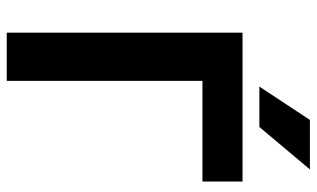

<svg xmlns="http://www.w3.org/2000/svg" viewBox="-205 -735 940 570"><g transform="rotate(90 265.0 -450.0)"><path d="M77 -700H519V-581H220V0H77ZM336 -900H483L357 -750H237Z"/></g></svg>

Font: Golos UI
Style: Bold
Weight: 700
Designer: A.Korolkova, Vitaly Kuzmin
Foundry: ParaType Ltd
Version: Version 2.000